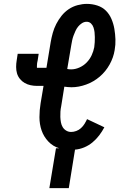

<svg xmlns="http://www.w3.org/2000/svg" viewBox="-20 -763 640 988"><path d="M234 205 268 0H285Q252 -10 228.5 -35Q205 -60 194 -92Q183 -124 183 -160Q183 -196 189 -232L204 -321H171Q154 -321 137.5 -324.5Q121 -328 107 -336Q93 -344 82.5 -357Q72 -370 67.5 -385.5Q63 -401 63 -418.5Q63 -436 66 -453L71 -486H179L174 -453Q172 -446 171 -438.5Q170 -431 170 -424Q170 -424 170 -424Q170 -424 170 -424Q170 -422 170 -420Q170 -418 170 -416Q170 -416 170 -416Q170 -416 170 -415Q170 -415 170.5 -414.5Q171 -414 171 -414H219L241 -547Q245 -570 251.5 -593.5Q258 -617 269.5 -639.5Q281 -662 297 -682Q313 -702 334 -716Q355 -730 379.5 -736.5Q404 -743 427 -743Q455 -743 481 -734.5Q507 -726 525 -708Q543 -690 553.5 -665.5Q564 -641 568.5 -614.5Q573 -588 574 -560.5Q575 -533 570 -505Q564 -467 544 -431Q524 -395 493 -368.5Q462 -342 423.5 -328Q385 -314 348 -314Q338 -314 329 -315Q320 -316 311 -317L295 -217Q292 -203 291 -189Q290 -175 290.5 -161Q291 -147 293.5 -133.5Q296 -120 302.5 -109Q309 -98 320.5 -91Q332 -84 346 -84Q359 -84 372.5 -89Q386 -94 396.5 -103.5Q407 -113 414.5 -125Q422 -137 428 -150L517 -108Q506 -87 490.5 -66.5Q475 -46 455.5 -30Q436 -14 413 -4.5Q390 5 366 7L334 205ZM346 -406Q367 -406 388.5 -415.5Q410 -425 426 -441.5Q442 -458 451.5 -478.5Q461 -499 465 -520Q467 -533 467.5 -546Q468 -559 468 -572Q468 -585 466.5 -597.5Q465 -610 461 -622Q457 -634 448 -642.5Q439 -651 426 -651Q413 -651 401.5 -643.5Q390 -636 382 -626Q374 -616 368.5 -604Q363 -592 358.5 -580Q354 -568 351.5 -556Q349 -544 347 -532L326 -408Q331 -407 336 -406.5Q341 -406 346 -406Z"/></svg>

Font: Iosevka SS04 Semibold Extended
Style: Italic
Weight: 600
Width: 7
Italic angle: -9°
Monospace: yes
Designer: Belleve Invis
Foundry: Belleve Invis
Version: Version 19.0.0; ttfautohint (v1.8.4)